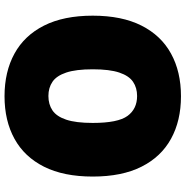

<svg xmlns="http://www.w3.org/2000/svg" viewBox="-6 -784 800 827"><g transform="rotate(-90 393.5 -370.0)"><path d="M393 10Q287.5 10 209.8 -32.8Q132 -75.5 89.5 -160Q47 -244.5 47 -370Q47 -495.5 89.5 -580Q132 -664.5 209.8 -707.2Q287.5 -750 393 -750Q498.5 -750 576.5 -707.2Q654.5 -664.5 697.2 -580Q740 -495.5 740 -370Q740 -244.5 697.2 -160Q654.5 -75.5 576.5 -32.8Q498.5 10 393 10ZM394 -179Q429.5 -179 455.2 -196.5Q481 -214 495 -255.8Q509 -297.5 509 -370Q509 -442.5 495 -484.2Q481 -526 455.2 -543.5Q429.5 -561 394 -561Q358 -561 332 -543.5Q306 -526 292 -484.2Q278 -442.5 278 -370Q278 -261.5 308.2 -220.2Q338.5 -179 394 -179Z"/></g></svg>

Font: Encode Sans Expanded Black
Style: Regular
Weight: 900
Width: 7
Designer: Multiple Designers
Foundry: Impallari Type
Version: Version 3.000; ttfautohint (v1.8.3) -l 8 -r 50 -G 200 -x 14 